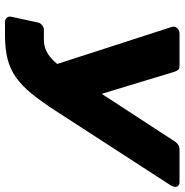

<svg xmlns="http://www.w3.org/2000/svg" viewBox="-5 -735 740 770"><g transform="rotate(90 365.0 -350.0)"><path d="M68 0Q57 0 51 -7.5Q45 -15 47 -25L70 -131Q72 -142 81 -149Q90 -156 100 -156H139Q165 -156 186 -166.5Q207 -177 227 -198.5Q247 -220 269 -254L546 -679Q553 -690 561.5 -695Q570 -700 580 -700H711Q721 -700 726 -693.5Q731 -687 729 -679Q728 -675 726 -670Q724 -665 721 -661L425 -204Q388 -147 356.5 -108Q325 -69 291.5 -45Q258 -21 217.5 -10.5Q177 0 121 0ZM246 -180 88 -669Q87 -671 87 -673Q87 -675 87 -678Q88 -687 96 -693.5Q104 -700 115 -700H244Q255 -700 260 -694.5Q265 -689 268 -679L366 -356Z"/></g></svg>

Font: Rubik Light
Style: Bold Italic
Weight: 700
Italic angle: -12°
Version: Version 2.104